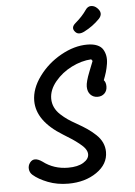

<svg xmlns="http://www.w3.org/2000/svg" viewBox="-63 -999 745 1061"><g transform="rotate(-5 310.0 -468.5)"><path d="M273 14.5Q211.5 14.5 160 -5.5Q108.5 -25.5 78.5 -52Q64 -65 62 -84.5Q60 -104 72 -120Q95.5 -151 141 -119Q200.5 -73.5 280 -73.5Q333 -73.5 364.2 -92.5Q395.5 -111.5 395.5 -138Q395.5 -152.5 385.5 -167.5Q375.5 -182.5 354.2 -199.2Q333 -216 315.2 -227.8Q297.5 -239.5 266.5 -258.5Q124.5 -345.5 124.5 -457.5Q124.5 -525 173.5 -592Q222.5 -659 296.8 -700.5Q371 -742 443 -742Q475.5 -742 497.5 -732.8Q519.5 -723.5 529.5 -707Q539.5 -690.5 543 -671Q546.5 -651.5 542.8 -627.2Q539 -603 532.8 -582Q526.5 -561 517.5 -538Q529 -525.5 529 -503Q529 -478.5 514 -464Q499 -449.5 476 -449.5Q452 -449.5 436.2 -466Q420.5 -482.5 420.5 -511Q420.5 -537.5 442.5 -592.5Q464.5 -647.5 465 -649.5L458 -659Q404 -656 349 -628.5Q294 -601 256.5 -555.5Q219 -510 219 -461.5Q219 -436 229.5 -413.5Q240 -391 260.2 -372.2Q280.5 -353.5 300.2 -340Q320 -326.5 348 -311Q381.5 -292 404.5 -276.2Q427.5 -260.5 450 -239.5Q472.5 -218.5 483.8 -194Q495 -169.5 495 -142Q495 -74.5 430.5 -30Q366 14.5 273 14.5ZM383.5 -817.5Q400.5 -798.5 433.5 -815Q482 -839.5 519 -877.5Q547.5 -907.5 516 -938Q501 -952.5 482.5 -952.5Q464 -952.5 451.5 -933.5Q428 -899 389 -866Q360.5 -842 383.5 -817.5Z"/></g></svg>

Font: Monaspace Radon
Style: Regular
Weight: 400
Designer: Riley Cran & the Lettermatic Team
Foundry: Lettermatic
Version: Version 1.000 (Monaspace Radon)